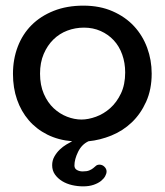

<svg xmlns="http://www.w3.org/2000/svg" viewBox="-20 -492 584 681"><path d="M518 -231Q518 -175 498.5 -131.5Q479 -88 447.5 -58Q416 -28 375.5 -11.5Q335 5 294 9Q270 20 257 46.5Q244 73 244 95Q244 106 253 111Q262 116 273 116Q288 116 296.5 112.5Q305 109 310.5 104.5Q316 100 320.5 96Q325 92 333 92Q343 92 350.5 99.5Q358 107 358 116Q358 124 353 133Q348 142 338 150Q328 158 312 163.5Q296 169 275 169Q255 169 235.5 164.5Q216 160 200.5 150.5Q185 141 175 127Q165 113 165 94Q165 77 173 63Q181 49 192 38.5Q203 28 215.5 20.5Q228 13 236 9Q187 5 148 -14.5Q109 -34 82 -65.5Q55 -97 40.5 -138.5Q26 -180 26 -230Q26 -282 43 -326.5Q60 -371 92 -403Q124 -435 170.5 -453.5Q217 -472 276 -472Q334 -472 379.5 -452Q425 -432 455.5 -399Q486 -366 502 -322.5Q518 -279 518 -231ZM278 -394Q247 -394 219 -383.5Q191 -373 169.5 -352Q148 -331 135 -300.5Q122 -270 122 -231Q122 -190 135.5 -159Q149 -128 170.5 -108Q192 -88 218 -78Q244 -68 269 -68Q293 -68 320.5 -78Q348 -88 371 -108.5Q394 -129 409 -160.5Q424 -192 424 -235Q424 -269 413.5 -298.5Q403 -328 383.5 -349Q364 -370 337 -382Q310 -394 278 -394Z"/></svg>

Font: Life Savers ExtraBold
Style: Regular
Weight: 800
Designer: Pablo Impallari, Rodrigo Fuenzalida, Brenda Gallo
Foundry: Pablo Impallari, Rodrigo Fuenzalida, Brenda Gallo
Version: Version 3.001; ttfautohint (v0.95) -l 8 -r 50 -G 200 -x 14 -